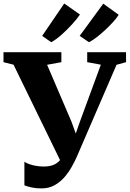

<svg xmlns="http://www.w3.org/2000/svg" viewBox="-40 -1034 723 1070"><path d="M191.5 16Q160.5 16 137 10.8Q113.5 5.5 96 -1V-133Q110.5 -122 141 -114Q171.5 -106 205 -106Q230.5 -106 250.8 -112.5Q271 -119 286.5 -133.2Q302 -147.5 312.5 -170V-105L35.5 -673.5L-20.5 -687.5V-743H302V-687.5L222.5 -673L358.5 -355.5L405 -227L359 -223.5L405.5 -356.5L522 -673.5L446 -687.5V-743H662.5V-687.5L609.5 -673L387 -158Q376.5 -134.5 360 -104.8Q343.5 -75 320 -47.5Q296.5 -20 264.5 -2Q232.5 16 191.5 16ZM455.5 -799 404 -834 535.5 -1013.5 621.5 -951.5Q610 -933 589.8 -910.8Q569.5 -888.5 545.8 -866.5Q522 -844.5 498.8 -826.5Q475.5 -808.5 456.5 -799ZM245 -799 195 -834 318 -1014.5 405.5 -953Q389.5 -929 361.5 -898.2Q333.5 -867.5 302.8 -840.2Q272 -813 246 -799Z"/></svg>

Font: Merriweather 48pt ExtraBold
Style: Regular
Weight: 800
Version: Version 2.100